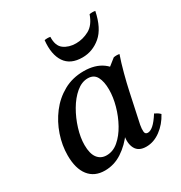

<svg xmlns="http://www.w3.org/2000/svg" viewBox="-164 -800 879 932"><g transform="rotate(-30 275.0 -334.0)"><path d="M388 15Q345 15 329 -15Q313 -45 323 -92L340 -172L375 -241L385 -375L467 -440Q483 -443 499 -440Q485 -400 471.5 -349Q458 -298 450 -260L414 -92Q410 -70 411.5 -55Q413 -40 428 -40Q442 -40 459.5 -55Q477 -70 500 -106Q509 -102 516 -97.5Q523 -93 530 -86Q506 -41 468 -13Q430 15 388 15ZM156 15Q98 15 66.5 -25Q35 -65 35 -139Q35 -195 54 -251Q73 -307 108 -353Q143 -399 193 -427Q243 -455 306 -455Q370 -455 411 -425Q452 -395 459 -345L406 -313Q406 -257 386.5 -199Q367 -141 332.5 -92.5Q298 -44 253 -14.5Q208 15 156 15ZM200 -45Q236 -45 266.5 -71Q297 -97 320 -138.5Q343 -180 356 -227Q369 -274 369 -316Q369 -361 354.5 -388Q340 -415 306 -415Q272 -415 240.5 -388.5Q209 -362 184.5 -320Q160 -278 145.5 -230.5Q131 -183 131 -142Q131 -93 149.5 -69Q168 -45 200 -45ZM470 -680Q486 -683 502 -680Q484 -592 438.5 -553.5Q393 -515 336 -515Q269 -515 239.5 -559Q210 -603 218 -680Q234 -683 250 -680Q248 -630 275.5 -610Q303 -590 343 -590Q381 -590 416.5 -609Q452 -628 470 -680Z"/></g></svg>

Font: Poltawski Nowy
Style: Italic
Weight: 400
Italic angle: -12°
Designer: Adam Pótawski, Mateusz Machalski, Borys Kosmynka, Ania Wieluska
Foundry: Capitalics.wtf
Version: Version 1.001;gftools[0.9.25]